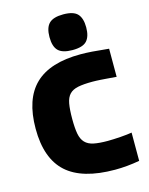

<svg xmlns="http://www.w3.org/2000/svg" viewBox="-149 -1121 950 1227"><g transform="rotate(-15 326.5 -507.5)"><path d="M392 -794Q326 -794 298 -821.5Q270 -849 270 -912Q270 -974 298 -1002Q326 -1030 392 -1030Q460 -1030 486.5 -1001Q513 -972 513 -912Q513 -852 486.5 -823Q460 -794 392 -794ZM457 15Q240 15 136.5 -78.5Q33 -172 33 -369Q33 -565 131.5 -660Q230 -755 433 -755Q468 -755 510 -752Q552 -749 619 -742V-556Q581 -559 556.5 -561Q532 -563 515.5 -564Q499 -565 486.5 -565.5Q474 -566 461 -566Q402 -566 365.5 -558.5Q329 -551 309 -530Q289 -509 282 -470.5Q275 -432 275 -369Q275 -309 282 -271Q289 -233 309.5 -211.5Q330 -190 366 -182.5Q402 -175 459 -175Q475 -175 497.5 -176Q520 -177 543 -178.5Q566 -180 586.5 -182.5Q607 -185 619 -187V0Q535 15 457 15Z"/></g></svg>

Font: Encode Sans Wide
Style: Black
Weight: 900
Designer: Pablo Impallari, Andres Torresi
Foundry: Pablo Impallari, Andres Torresi
Version: Version 1.000; ttfautohint (v1.00) -l 8 -r 50 -G 200 -x 14 -